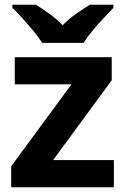

<svg xmlns="http://www.w3.org/2000/svg" viewBox="-20 -786 528 806"><path d="M458 0H27V-88L280 -432H42V-546H449V-449L203 -114H458ZM157 -606Q143 -629 120.5 -656Q98 -683 74.5 -709Q51 -735 32 -753V-766H131Q157 -750 187 -728.5Q217 -707 243 -680Q269 -707 300 -728.5Q331 -750 357 -766H456V-753Q438 -735 414 -709Q390 -683 367.5 -656Q345 -629 331 -606Z"/></svg>

Font: Noto Sans Sundanese
Style: Regular
Weight: 400
Designer: Monotype Design Team (Regular), Sérgio L. Martins (other weights)
Foundry: Monotype Imaging Inc.
Version: Version 2.003